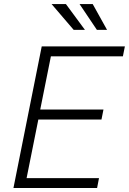

<svg xmlns="http://www.w3.org/2000/svg" viewBox="-20 -944 647 964"><path d="M467.5 0H47.5L189.5 -711H607L597 -661H235.5L182 -394H499.5L489.5 -344H172.5L113.5 -49.5H477ZM406.5 -794H350L239 -923.5H311ZM517.5 -794H466.5L379.5 -923.5H445.5Z"/></svg>

Font: Roberto Sans Light
Style: Italic
Weight: 300
Italic angle: -11°
Designer: Google
Version: Version 1.00;June 11, 2020;FontCreator 12.0.0.2522 64-bit; t